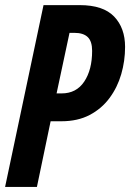

<svg xmlns="http://www.w3.org/2000/svg" viewBox="-22 -734 511 754"><path d="M-2 0 148.9 -713.9H291Q383.3 -713.9 426.3 -668.9Q469.2 -624 469.2 -549.8Q469.2 -494.6 454.1 -442.6Q439 -390.6 408 -348.9Q377 -307.1 330.1 -282.5Q283.2 -257.8 219.2 -257.8H176.8L123 0ZM200.2 -367.2H220.2Q277.8 -367.2 308.8 -413.6Q339.8 -460 339.8 -534.2Q339.8 -571.8 322.5 -588.4Q305.2 -605 270 -605H251Z"/></svg>

Font: Open Sans Condensed
Style: Bold Italic
Weight: 700
Width: 3
Italic angle: -12°
Designer: Monotype Design Team
Foundry: Monotype Imaging Inc.
Version: Version 3.003; ttfautohint (v1.8.4)